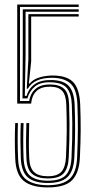

<svg xmlns="http://www.w3.org/2000/svg" viewBox="-20 -820 414 847"><path d="M191 -32.8Q146.8 -32.8 122.8 -52Q98.8 -71.2 96.5 -122.2Q94.8 -163.5 94.9 -200.1Q95 -236.8 96.5 -277H108.8Q107.5 -240.8 107.4 -199.8Q107.2 -158.8 108.8 -124Q110.5 -79.8 130.2 -61.1Q150 -42.5 191 -42.5Q234 -42.5 251.5 -63Q269 -83.5 271 -126.2Q274 -191.2 274.4 -243Q274.8 -294.8 272.5 -358.5Q271 -399.8 255.4 -418Q239.8 -436.2 205.2 -437.5Q124.8 -440.2 117.5 -363H56V-800H327.2V-789.5H68.2V-374.5H109Q114.5 -409.8 138.4 -429.2Q162.2 -448.8 207.2 -447.2Q244.2 -446 263.8 -427.2Q283.2 -408.5 284.8 -358.8Q286.2 -313 286.5 -277.6Q286.8 -242.2 286 -206.8Q285.2 -171.2 283.2 -125.8Q281.2 -78.2 261.1 -55.5Q241 -32.8 191 -32.8ZM191 -12.8Q131.8 -12.8 103 -37.4Q74.2 -62 71.8 -122.5Q70.5 -156.5 70.2 -197Q70 -237.5 71.5 -277H84Q82.5 -241 82.5 -200Q82.5 -159 84 -122.8Q86.2 -66.8 112.6 -44.8Q139 -22.8 191 -22.8Q248.2 -22.8 270.9 -48Q293.5 -73.2 295.5 -125.8Q297.5 -171.8 298.4 -207.4Q299.2 -243 298.9 -278.4Q298.5 -313.8 296.8 -359.2Q295 -407 275.4 -431.1Q255.8 -455.2 205.8 -457Q158.2 -458.8 133.9 -438.2Q109.5 -417.8 101 -385.8H79.2L80.5 -587V-778.8H327.2V-768.2H92.8V-574L89.5 -397.2H97.5Q107.5 -431.5 135 -449.9Q162.5 -468.2 209.8 -466.8Q262.5 -465.2 284.6 -439.4Q306.8 -413.5 309.2 -359.5Q311.5 -302.2 311.4 -248Q311.2 -193.8 308 -125.5Q305 -65.5 278 -39.1Q251 -12.8 191 -12.8ZM191 6.8Q121 6.8 85.6 -21.2Q50.2 -49.2 47.2 -120Q45.5 -162.5 45.5 -199.6Q45.5 -236.8 47 -277H59.2Q57.8 -235.5 57.9 -199Q58 -162.5 59.8 -120.2Q62.2 -52.8 96 -27.9Q129.8 -3 191 -3Q257.2 -3 287.4 -31.2Q317.5 -59.5 320.2 -125.5Q323.2 -195 323.5 -247.6Q323.8 -300.2 321.5 -359.8Q318.8 -424.8 292.6 -450Q266.5 -475.2 215 -476.8Q171.2 -477.8 143.4 -464.9Q115.5 -452 103 -428.8H98L105.2 -558.8V-757.8H327.2V-747.2H117.5V-548.8L107.2 -451H110.2Q127.2 -471.2 156.9 -479.4Q186.5 -487.5 218.8 -486.8Q279 -485 305 -455.4Q331 -425.8 333.8 -359Q336.2 -299.8 335.9 -245.5Q335.5 -191.2 332.5 -126Q329.5 -57.8 298.4 -25.5Q267.2 6.8 191 6.8Z"/></svg>

Font: Big Shoulders Inline Text Light
Style: Regular
Weight: 300
Designer: Patric King
Foundry: XO Type Co
Version: Version 1.000